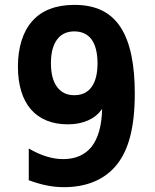

<svg xmlns="http://www.w3.org/2000/svg" viewBox="-20 -756 642 795"><path d="M245.1 19C336.9 19 414.1 -11.2 464.8 -75.7C511.7 -135.3 538.1 -226.1 538.1 -369.1C538.1 -484.4 521 -581.5 477.1 -646.5C438 -704.1 378.4 -735.8 288.1 -735.8C210.9 -735.8 152.8 -712.9 113.8 -668.9C74.2 -624.5 54.2 -559.1 54.2 -480C54.2 -404.3 72.8 -344.2 107.4 -303.7C143.1 -262.2 195.8 -241.2 260.3 -241.2C293 -241.2 319.8 -246.6 344.2 -257.3C368.7 -268.1 386.7 -282.7 402.8 -304.7C401.4 -233.9 385.7 -182.6 359.9 -149.4C332 -113.8 291 -97.2 241.7 -97.2C219.2 -97.2 196.8 -100.6 173.3 -107.9C149.4 -115.2 125 -126 99.1 -141.1V-9.8C124 -0.5 148.4 6.8 172.9 11.7C196.8 16.6 219.2 19 245.1 19ZM287.6 -361.8C255.9 -361.8 232.9 -373.5 216.3 -396C199.2 -418.9 190.9 -451.7 190.9 -494.1C190.9 -536.6 199.2 -569.3 216.3 -592.3C231.9 -613.3 254.9 -626 287.6 -626C317.9 -626 342.8 -615.2 359.4 -592.3C374.5 -571.3 383.8 -538.6 383.8 -493.7C383.8 -451.2 375.5 -418.5 359.4 -396C342.8 -373 318.8 -361.8 287.6 -361.8Z"/></svg>

Font: Hack
Style: Bold
Weight: 700
Monospace: yes
Designer: Christopher Simpkins
Foundry: Christopher Simpkins
Version: Version 2.010